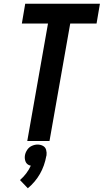

<svg xmlns="http://www.w3.org/2000/svg" viewBox="-20 -755 555 1028"><path d="M126 0 237 -629H97L115 -735H515L497 -629H356L245 0ZM129 253 87 209Q125 176 145 132Q139 131 133 128Q120 121 115.5 106.5Q111 92 113.5 77Q116 62 125.5 47.5Q135 33 150.5 26Q166 19 181 19Q197 19 210 26Q223 33 227 47.5Q231 62 229 77L228 80Q209 186 129 253Z"/></svg>

Font: Iosevka SS08
Style: Bold Italic
Weight: 700
Italic angle: -10°
Monospace: yes
Designer: Belleve Invis
Foundry: Belleve Invis
Version: 2.1.0; ttfautohint (v1.8.2)